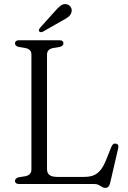

<svg xmlns="http://www.w3.org/2000/svg" viewBox="-20 -896 624 935"><path d="M271.5 -667.5 238 -662Q224 -659 216.5 -651.5Q209 -644 209 -630V-72Q209 -53 221 -43.8Q233 -34.5 259 -34.5H389.5Q416.5 -34.5 435.5 -42Q454.5 -49.5 469.5 -67.8Q484.5 -86 497 -118L523 -182.5Q527 -191 532 -194.5Q537 -198 544 -196.5Q552 -195.5 555 -189.5Q558 -183.5 555.5 -173.5L516 -3.5Q513 8 507.5 13.5Q502 19 493 19Q484.5 19 477 14.2Q469.5 9.5 460.8 4.8Q452 0 439.5 0H73Q63 0 58 -4Q53 -8 53 -15Q53 -27.5 70.5 -32.5L104 -38Q118 -41 125.5 -48.8Q133 -56.5 133 -70V-630Q133 -644 125.5 -651.5Q118 -659 104 -662L70.5 -667.5Q53 -672.5 53 -685Q53 -692 58 -696Q63 -700 73 -700H269Q279.5 -700 284.2 -696Q289 -692 289 -685Q289 -672.5 271.5 -667.5ZM246 -839.5Q262.5 -859 276 -869Q289.5 -879 306 -875Q319.5 -871 325.5 -859.8Q331.5 -848.5 328 -836.5Q324.5 -823 313 -814Q301.5 -805 284 -796L187.5 -741Q183.5 -739 178.8 -739.5Q174 -740 171 -743Q168 -747 169.8 -751.5Q171.5 -756 174.5 -760Z"/></svg>

Font: Fraunces 48pt Soft Wonky Light
Style: Regular
Weight: 300
Version: Version 1.000;[b76b70a41]